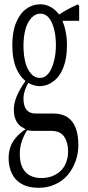

<svg xmlns="http://www.w3.org/2000/svg" viewBox="-20 -623 418 914"><path d="M129.9 -538.1Q110.8 -518.1 101.3 -483.9Q91.8 -449.7 91.8 -405Q91.8 -360.4 100.8 -325.9Q109.9 -291.5 127.9 -272Q145.5 -252 169.7 -252Q193.8 -252 210.7 -273.2Q227.5 -294.4 236.3 -329.6Q246.1 -364.7 246.1 -408.9Q246.1 -453.1 236.8 -486.8Q228 -520 211.9 -539.1Q195.8 -558.1 172.1 -558.1Q148.4 -558.1 129.9 -538.1ZM234.4 -82.5Q274.9 -82.5 301 -65.2Q327.1 -47.9 340.1 -14.4Q353 19 353 67.4Q353 106.4 340.3 142.8Q327.6 179.2 303.7 208.5Q279.8 237.8 242.7 254.4Q208.5 271 163.6 271Q116.2 271 84.2 253.4Q52.2 235.8 36.6 203.1Q21 170.4 21 129.9Q21 101.1 29.8 76.2Q44.4 33.7 95.2 -3.9Q98.6 -2.9 102.1 -9.3Q98.1 -7.3 94.2 -12.7Q45.9 -34.2 45.9 -101.6Q45.9 -130.9 59.6 -165Q71.8 -194.8 101.1 -237.8Q99.1 -239.3 97.7 -240.7Q72.3 -262.2 56.6 -299.8Q38.6 -343.3 38.6 -407.5Q38.6 -471.7 56.4 -514.9Q74.2 -558.1 104.5 -580.6Q134.8 -602.5 171.4 -602.5Q191.9 -602.5 208.5 -595.7Q237.3 -584.5 258.8 -557.1Q260.3 -560.5 261.2 -553.7Q305.2 -582.5 349.6 -601.6Q353 -602.5 356.9 -593.8Q356.9 -563.5 356.9 -523.9Q356.9 -523.9 277.3 -523.9Q278.3 -523.4 279.8 -517.1Q286.1 -501.5 290.5 -482.4Q298.8 -449.2 298.8 -407.7Q298.8 -345.2 281.5 -301.3Q264.2 -257.3 233.4 -235.4Q205.1 -213.4 170.4 -212.9Q143.6 -212.9 118.7 -226.1Q116.7 -226.6 114.3 -228.5Q104.5 -210 100.1 -197.3Q91.8 -174.8 91.8 -153.3Q91.8 -82.5 149.9 -82.5Q150.4 -82.5 234.4 -82.5ZM108.9 -2.9Q99.6 12.2 94.2 23.9Q84 44.9 79.1 65.4Q74.2 85.9 74.2 110.8Q74.2 150.4 87.6 176.3Q101.1 202.1 124.5 213.4Q147.5 224.6 176.8 224.6Q216.3 224.6 244.6 208Q274.9 191.4 289.6 162.4Q304.2 133.3 304.2 98.1Q304.2 55.7 285.6 27.8Q267.1 0 223.6 0Q223.6 0 141.6 0Q126 0 108.9 -2.9Z"/></svg>

Font: Scarab Serif
Style: Light
Weight: 300
Designer: John Roberts
Foundry: Scarab
Version: 1.0